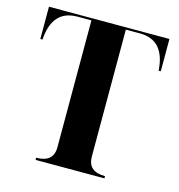

<svg xmlns="http://www.w3.org/2000/svg" viewBox="-100 -753 787 842"><g transform="rotate(15 293.0 -332.0)"><path d="M151.4 -654.3Q38.1 -654.3 29.3 -517.6H19.5V-664.1H566.4V-517.6H556.6Q547.9 -654.3 435.1 -654.3H371.1V-78.1Q371.1 -9.8 449.2 -9.8V0H136.7V-9.8Q214.8 -9.8 214.8 -78.1V-654.3Z"/></g></svg>

Font: spinwerad
Style: Bold
Weight: 700
Width: 7
Version: Version 0.3